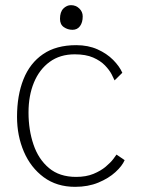

<svg xmlns="http://www.w3.org/2000/svg" viewBox="-20 -722 553 744"><path d="M463 -101.5Q453.5 -79 427.2 -55Q401 -31 361.2 -14.5Q321.5 2 271 2Q200 2 149.5 -35.2Q99 -72.5 72.5 -134.2Q46 -196 46 -269Q46 -352.5 71 -415Q96 -477.5 146.8 -512.2Q197.5 -547 275.5 -547Q321.5 -547 357.8 -530.8Q394 -514.5 418.5 -489.8Q443 -465 454 -440L424 -410.5Q421 -418 412.5 -434.2Q404 -450.5 386.8 -468.5Q369.5 -486.5 341 -499Q312.5 -511.5 269.5 -511.5Q212.5 -511.5 172.5 -482.2Q132.5 -453 111.5 -402.2Q90.5 -351.5 90.5 -286Q90.5 -218.5 109.8 -161.8Q129 -105 169.8 -70.8Q210.5 -36.5 275 -36.5Q313.5 -36.5 342 -48.2Q370.5 -60 389.5 -76Q408.5 -92 419 -105.8Q429.5 -119.5 431.5 -123ZM255 -702Q274 -702 287.2 -689.2Q300.5 -676.5 300.5 -658.5Q300.5 -635 290 -620.8Q279.5 -606.5 261 -606.5Q242.5 -606.5 227.5 -616.8Q212.5 -627 212.5 -649Q212.5 -675.5 225.5 -688.8Q238.5 -702 255 -702Z"/></svg>

Font: Grandstander Thin Thin
Style: Regular
Weight: 250
Version: Version 1.200